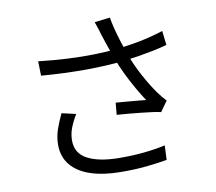

<svg xmlns="http://www.w3.org/2000/svg" viewBox="-89 -902 1177 1047"><g transform="rotate(-10 500.0 -378.0)"><path d="M523.8 -708.8Q519.1 -725 512.5 -746.2Q505.9 -767.4 498.6 -787.4L584.1 -797.9Q588.9 -769.1 598.1 -732.7Q607.4 -696.2 619.4 -658.7Q631.4 -621.2 642.8 -588.6Q665.8 -523.9 700.7 -459.5Q735.6 -395.1 767.2 -351.4Q777.5 -337.1 788.5 -323.8Q799.6 -310.5 810.9 -298.4L770.2 -241.6Q752.1 -246.2 722.6 -250.1Q693 -254 658.6 -257.6Q624.2 -261.2 590.2 -264.3Q556.2 -267.3 528.9 -269.1L534.8 -335.5Q563.3 -333.5 594.8 -330.6Q626.3 -327.7 654.7 -325.4Q683.2 -323.1 700.9 -320.9Q680 -352.5 655.9 -394.5Q631.8 -436.4 609.3 -482.7Q586.8 -529.1 570 -574.2Q554 -617.6 542.8 -651.6Q531.6 -685.6 523.8 -708.8ZM157.8 -631Q241.5 -621.4 320.2 -617.4Q398.8 -613.4 469.4 -615.3Q540 -617.2 596.7 -623Q636.8 -627.8 681.2 -635Q725.6 -642.2 769.9 -652.9Q814.3 -663.6 852.7 -676.4L861.9 -597.6Q826.7 -587.4 784.8 -579Q742.9 -570.6 700.9 -563.8Q658.8 -557 622.3 -552.6Q526.7 -541.8 409.4 -541.1Q292.2 -540.4 159.8 -551ZM312.2 -312.1Q290.3 -275.9 277.4 -242.4Q264.6 -208.9 264.6 -173Q264.6 -102.2 326.7 -69.2Q388.8 -36.2 500.2 -35Q576.7 -34.4 641.2 -41.1Q705.6 -47.8 758 -59.6L754.5 20.2Q707.8 28.4 643.8 35.4Q579.8 42.4 495.7 41.8Q401.3 41.2 331.6 18.2Q261.8 -4.7 223.8 -50.5Q185.7 -96.3 185.7 -163.6Q185.7 -205.5 199.2 -245.8Q212.7 -286 234 -330.1Z"/></g></svg>

Font: Noto Sans TC
Style: Regular
Weight: 100
Designer: Ryoko NISHIZUKA 西塚涼子 (kana, bopomofo & ideographs); Paul D. Hunt (Latin, Greek & Cyrillic); Sandoll Communications 산돌커뮤니
Foundry: Adobe
Version: Version 2.004;hotconv 1.0.118;makeotfexe 2.5.65603